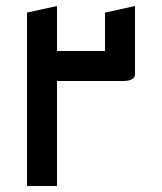

<svg xmlns="http://www.w3.org/2000/svg" viewBox="-20 -620 540 640"><path d="M70 0V-578L170 -600V-450H330V-578L430 -600V-373Q430 -361 420 -356Q410 -351 400 -350.5Q390 -350 390 -350H170V0Z"/></svg>

Font: Reem Kufi Ink
Style: Regular
Weight: 400
Designer: Khaled Hosny
Version: Version 1.7